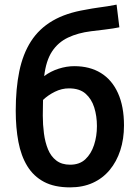

<svg xmlns="http://www.w3.org/2000/svg" viewBox="-20 -796 600 830"><path d="M283 14Q215 14 170 -10Q125 -34 98 -78Q71 -122 59.5 -183Q48 -244 48 -317Q48 -413 63.5 -488Q79 -563 114 -617.5Q149 -672 207 -706Q265 -740 350 -754Q381 -760 403.5 -763Q426 -766 445 -769Q464 -772 484 -776L496 -678Q483 -675 468.5 -673Q454 -671 432 -668Q410 -665 374 -661Q317 -654 274 -633.5Q231 -613 205 -573.5Q179 -534 171 -467Q199 -488 233.5 -499Q268 -510 301 -510Q368 -510 416 -480.5Q464 -451 490 -393.5Q516 -336 516 -254Q516 -195 500 -146Q484 -97 454 -61Q424 -25 381 -5.5Q338 14 283 14ZM283 -84Q324 -84 349 -107.5Q374 -131 386.5 -169Q399 -207 399 -251Q399 -294 387.5 -331Q376 -368 350 -391Q324 -414 278 -414Q247 -414 217.5 -399.5Q188 -385 166 -364Q166 -352 165.5 -333Q165 -314 165 -296Q165 -257 170 -219Q175 -181 187.5 -150.5Q200 -120 223.5 -102Q247 -84 283 -84Z"/></svg>

Font: Ubuntu Sans Mono Medium
Style: Regular
Weight: 500
Monospace: yes
Designer: Dalton Maag Ltd
Foundry: Dalton Maag Ltd
Version: Version 1.006